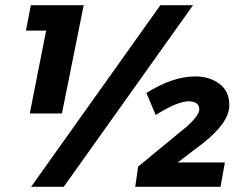

<svg xmlns="http://www.w3.org/2000/svg" viewBox="-20 -721 953 741"><path d="M219 -283H95L158 -603H80L99 -701H303ZM226 0H100L599 -701H725ZM831 0H502L513 -78L699 -231Q749 -275 749 -299Q749 -329 709 -330Q664 -330 581 -277L545 -362Q646 -426 733 -426Q789 -426 827 -397.5Q865 -369 865 -315Q865 -248 763 -168L666 -94H848Z"/></svg>

Font: Argentum Sans
Style: Bold Italic
Weight: 700
Italic angle: -11°
Designer: Julieta Ulanovsky (font), Cristiano Sobral (main changes and remaster)
Foundry: Julieta Ulanovsky (font), Cristiano Sobral (main changes and remaster)
Version: Version 2.007;June 15, 2022;FontCreator 14.0.0.2814 64-bit; 